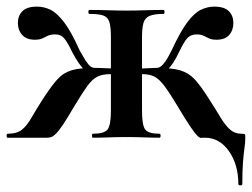

<svg xmlns="http://www.w3.org/2000/svg" viewBox="-24 -416 761 580"><path d="M696 140Q696 81 667.5 40.5Q639 0 595 0Q589 0 584 0.5Q579 1 572 -6Q565 -13 551 -33.5Q537 -54 512 -96Q488 -136 472.5 -156.5Q457 -177 442.5 -184.5Q428 -192 406 -192Q389 -192 368 -189L367 -207Q385 -208 412 -209.5Q439 -211 450 -211Q495 -211 520.5 -203.5Q546 -196 564.5 -176Q583 -156 608 -116Q628 -85 642 -61.5Q656 -38 670.5 -25Q685 -12 705 -12Q714 -12 715.5 -10.5Q717 -9 717 0Q717 14 714.5 31.5Q712 49 710 74.5Q708 100 708 140Q708 144 702 144Q696 144 696 140ZM-1 0Q-4 0 -4 -6Q-4 -12 -1 -12Q27 -12 42 -24Q57 -36 70.5 -59.5Q84 -83 105 -116Q131 -156 149 -176Q167 -196 191.5 -203.5Q216 -211 261 -211Q266 -211 282.5 -210.5Q299 -210 317.5 -209Q336 -208 346 -207L345 -189Q324 -192 308 -192Q286 -192 270.5 -184.5Q255 -177 240 -156.5Q225 -136 201 -96Q180 -60 167 -40.5Q154 -21 145.5 -12.5Q137 -4 131 -2Q125 0 118 0ZM261 -191Q245 -191 229 -207Q213 -223 195 -257Q184 -280 176 -292Q168 -304 160.5 -308Q153 -312 142 -312Q129 -312 120.5 -308Q112 -304 104 -300Q96 -296 81 -296Q56 -296 43 -310.5Q30 -325 30 -347Q30 -368 43.5 -382Q57 -396 88 -396Q109 -396 128.5 -386.5Q148 -377 169.5 -349Q191 -321 216 -265Q221 -257 228 -244Q235 -231 243.5 -221Q252 -211 261 -211ZM256 0Q254 0 254 -6Q254 -12 256 -12Q291 -12 301 -25Q311 -38 311 -81V-305Q311 -334 306.5 -349Q302 -364 288.5 -369Q275 -374 246 -374Q243 -374 243 -380Q243 -386 246 -386Q275 -386 303 -385Q331 -384 359 -384Q386 -384 414 -385Q442 -386 470 -386Q473 -386 473 -380Q473 -374 470 -374Q442 -374 428 -368Q414 -362 409.5 -347Q405 -332 405 -303V-81Q405 -38 414.5 -25Q424 -12 458 -12Q461 -12 461 -6Q461 0 458 0Q437 0 411.5 -1Q386 -2 359 -2Q331 -2 304.5 -1Q278 0 256 0ZM450 -191V-211Q459 -211 468 -221Q477 -231 484 -244Q491 -257 495 -265Q521 -321 542 -349Q563 -377 583 -386.5Q603 -396 623 -396Q654 -396 667.5 -382Q681 -368 681 -347Q681 -325 668.5 -310.5Q656 -296 630 -296Q616 -296 607.5 -300Q599 -304 591 -308Q583 -312 570 -312Q560 -312 551.5 -308Q543 -304 535 -292Q527 -280 516 -257Q500 -223 483.5 -207Q467 -191 450 -191Z"/></svg>

Font: Cormorant Garamond Light
Style: Regular
Weight: 300
Designer: Christian Thalmann (Catharsis Fonts)
Foundry: Catharsis Fonts
Version: Version 4.001